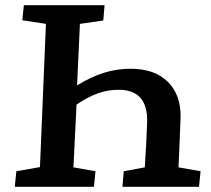

<svg xmlns="http://www.w3.org/2000/svg" viewBox="-20 -720 815 740"><path d="M277 -391Q331 -424 380.5 -439.5Q430 -455 483 -455Q577 -455 627.5 -404Q678 -353 676 -267Q674 -213 672 -166.5Q670 -120 668 -75L753 -60L747 0H452L457 -60L538 -75Q544 -161 547 -246Q552 -374 437 -374Q395 -374 356.5 -360Q318 -346 275 -317L263 -75L348 -60L342 0H37L43 -60L134 -76L157 -628L66 -642L72 -700H383L378 -641L288 -628Z"/></svg>

Font: Literata 12pt SemiBold
Style: Italic
Weight: 600
Italic angle: -2°
Designer: Latin by Veronika Burian and Jose Scaglione. Greek by Irene Vlachou. Cyrillic by Vera Evstafieva
Foundry: TypeTogether
Version: Version 3.002